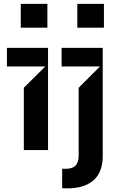

<svg xmlns="http://www.w3.org/2000/svg" viewBox="-20 -801 624 1025"><path d="M107.2 0V-332.4L221.6 -446H17V-545.5H236.5V0ZM90.9 -653.4V-780.5H233V-653.4ZM311.8 99.4Q316.8 99.8 321.6 100Q326.3 100.1 331 100.1Q367.2 100.1 383.5 82.7Q399.9 65.3 399.9 29.8V-332.4L513.5 -446H308.9V-545.5H528.4V31.2Q528.4 118.3 479.4 161.4Q430.4 204.5 338.8 204.5Q332 204.5 325.3 204.4Q318.5 204.2 311.8 203.8ZM392.8 -653.4V-780.5H534.8V-653.4Z"/></svg>

Font: Riot Sans
Style: Regular
Weight: 400
Designer: Rasmus Andersson
Foundry: rsms
Version: Version 3.005